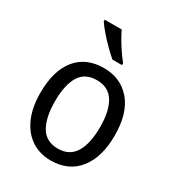

<svg xmlns="http://www.w3.org/2000/svg" viewBox="-185 -878 915 1000"><g transform="rotate(30 273.0 -378.0)"><path d="M497 -269Q497 -139 438 -64.5Q379 10 272 10Q205 10 155 -23.5Q105 -57 77.5 -119.5Q50 -182 50 -269Q50 -402 108.5 -474Q167 -546 274 -546Q375 -546 436 -474.5Q497 -403 497 -269ZM138 -269Q138 -171 170.5 -116.5Q203 -62 274 -62Q343 -62 376 -116Q409 -170 409 -269Q409 -367 376 -420Q343 -473 273 -473Q202 -473 170 -420Q138 -367 138 -269ZM252 -766Q263 -743 279 -715.5Q295 -688 313 -662Q331 -636 346 -618V-606H289Q267 -624 239 -652Q211 -680 186.5 -708.5Q162 -737 150 -756V-766Z"/></g></svg>

Font: Noto Sans Tamil SemiCondensed
Style: Regular
Weight: 400
Width: 4
Designer: Jelle Bosma - Monotype Design Team
Foundry: Monotype Imaging Inc.
Version: Version 2.004; ttfautohint (v1.8.4.7-5d5b)